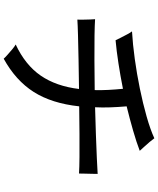

<svg xmlns="http://www.w3.org/2000/svg" viewBox="72 -892 856 1040"><g transform="rotate(90 500.0 -372.0)"><path d="M298 36Q292 29 277.5 16Q263 3 247.5 -10Q232 -23 221 -29Q332 -81 389.5 -164.5Q447 -248 462 -372Q380 -371 304 -369.5Q228 -368 171 -366.5Q114 -365 86 -363Q87 -374 86.5 -394Q86 -414 85.5 -433Q85 -452 84 -459Q113 -457 172 -456Q231 -455 308 -455.5Q385 -456 468 -457Q469 -492 467 -530.5Q465 -569 461 -610Q391 -596 322.5 -585.5Q254 -575 198 -570Q193 -581 184 -598.5Q175 -616 166 -633Q157 -650 150 -659Q219 -663 299 -674Q379 -685 459.5 -701.5Q540 -718 610.5 -738Q681 -758 729 -780Q736 -770 749 -754.5Q762 -739 775.5 -724.5Q789 -710 797 -701Q750 -683 687.5 -665Q625 -647 556 -630Q560 -584 561.5 -541Q563 -498 561 -459Q638 -461 709 -463.5Q780 -466 836 -468.5Q892 -471 922 -473Q922 -465 921.5 -443.5Q921 -422 920.5 -401Q920 -380 920 -372Q888 -374 831.5 -374.5Q775 -375 704 -374.5Q633 -374 556 -373Q540 -224 478 -126.5Q416 -29 298 36Z"/></g></svg>

Font: Zen Kaku Gothic Antique Medium
Style: Regular
Weight: 500
Designer: Yoshimichi Ohira
Foundry: Positype
Version: Version 1.002